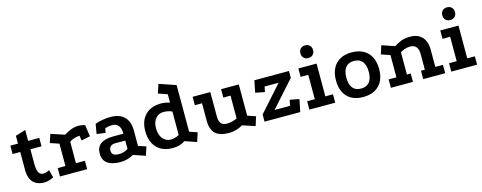

<svg xmlns="http://www.w3.org/2000/svg" viewBox="-29 -1333 5069 2018"><g transform="rotate(-15 2505.5 -324.0)"><path d="M272.5 18.8Q223.8 18.8 187.1 -0.1Q150.5 -19 130.5 -59Q110.5 -99 110.5 -162.5V-356.5H27.5V-447.8H110.5V-532.8L221 -566.5V-447.8H342.2V-356.5H221V-194.5Q221 -137.2 236.6 -105.6Q252.2 -74 288 -74Q316 -74 354.2 -93.5L376 -9Q352.8 2 326 10.4Q299.2 18.8 272.5 18.8Z M613.2 -409.8Q654.8 -436.5 694 -450.4Q733.2 -464.2 771.8 -464.2Q809.2 -464.2 843.5 -451L860.5 -326.5L765.5 -306.5L755.5 -361Q722.2 -358 693.9 -348.6Q665.5 -339.2 646 -324.8L645.2 -91.2H743.2V0H447.2V-91.2H531.2V-334.5L435.2 -366.8L465.2 -458.8Z M1246.8 -20Q1176.5 18.8 1103.5 18.8Q1009.8 18.8 961.4 -16.8Q913 -52.2 912.8 -121.8Q912.2 -261.8 1096.8 -261.8L1207.8 -261.5Q1207.8 -321.8 1183.1 -350.5Q1158.5 -379.2 1118.8 -379.2Q1095.5 -379.2 1076.2 -376.2Q1057 -373.2 1038.5 -367.2L1029.2 -318.2L934.5 -331L952.8 -437.8Q993 -451.8 1034.4 -459.1Q1075.8 -466.5 1121.8 -466.5Q1219.2 -466.5 1270.9 -414.9Q1322.5 -363.2 1322.5 -263.2V-97.5L1407 -70.2L1375.8 23.8ZM1099.8 -186.8Q1065 -186.8 1047.2 -170.1Q1029.5 -153.5 1029.5 -123.5Q1029.5 -66.2 1107.5 -66.2Q1162.2 -66.2 1207.8 -95.2V-186.5Z M1934 23.8 1806.2 -20Q1749 18.8 1673.2 18.8Q1561.2 18.8 1498.9 -46.2Q1436.5 -111.2 1436.5 -227.8Q1436.5 -340 1498.9 -403.2Q1561.2 -466.5 1673.2 -466.5Q1694.2 -466.5 1718.4 -462.1Q1742.5 -457.8 1765.5 -450V-541.2L1666.8 -575.8L1699 -672.2L1880.2 -610.5V-103L1965.2 -74ZM1674.2 -73Q1695.5 -73 1720.6 -79.8Q1745.8 -86.5 1765.5 -98V-353.5Q1748 -362.2 1722.8 -367.8Q1697.5 -373.2 1674.2 -373.2Q1619.8 -373.2 1586.5 -333.4Q1553.2 -293.5 1553.2 -228Q1553.2 -158 1586.5 -115.5Q1619.8 -73 1674.2 -73Z M2434.8 -23.8Q2401.2 -3.8 2361.1 7.5Q2321 18.8 2286.2 18.8Q2183.8 18.8 2136.1 -26Q2088.5 -70.8 2088.5 -166.8V-356.5H2010.5V-447.8H2203.2V-183.5Q2203.2 -130 2223.9 -106Q2244.5 -82 2290.5 -82Q2312.8 -82 2343.4 -89.2Q2374 -96.5 2398.5 -108.5V-356.5H2320.5V-447.8H2513.2V-108L2602 -77.5L2570.8 21Z M2673.2 0V-77.8L2921.8 -356.5H2769.5L2757.8 -299L2656.8 -319L2682.5 -447.8H3059V-373L2807 -91.2H2975.5L2987.8 -153.5L3089.2 -134.8L3061.5 0Z M3161.5 -447.8H3359.5V-91.2H3442.5V0H3161.5V-91.2H3244.5V-356.5H3161.5ZM3291.5 -664.5Q3322.5 -664.5 3341.8 -645.2Q3361 -626 3361 -595Q3361 -563.9 3341.8 -545.1Q3322.5 -526.2 3291.5 -526.2Q3260.5 -526.2 3241.8 -545.1Q3223 -563.9 3223 -595Q3223 -626 3241.8 -645.2Q3260.5 -664.5 3291.5 -664.5Z M3743.1 -466.5Q3818.5 -466.5 3871.4 -437.5Q3924.2 -408.5 3952.2 -353.8Q3980.2 -299.2 3980.2 -222.8Q3980.2 -109.2 3917.8 -45.2Q3855.2 18.8 3743 18.8Q3670 18.8 3617.6 -9.9Q3565.2 -38.5 3537.8 -92.6Q3510.2 -146.6 3510.2 -223Q3510.2 -299.3 3537.8 -353.9Q3565.2 -408.5 3617.6 -437.5Q3670 -466.5 3743.1 -466.5ZM3744.4 -373.2Q3684.2 -373.2 3653.8 -334.6Q3623.2 -296 3623.2 -223Q3623.2 -150 3653.7 -111.5Q3684.2 -73 3744.3 -73Q3805.2 -73 3836.2 -111.5Q3867.2 -150 3867.2 -223Q3867.2 -296 3836.3 -334.6Q3805.4 -373.2 3744.4 -373.2Z M4048 0V-91.2H4132.8V-333.2L4036.8 -366.2L4066.8 -458.2L4205.8 -410.8Q4244.5 -436.8 4284.4 -451.6Q4324.2 -466.5 4380.2 -466.5Q4441 -466.5 4480 -442.4Q4519 -418.2 4537.5 -375.9Q4556 -333.5 4556 -279.5V-91.2H4639.2V0H4400V-91.2H4442V-264.2Q4442 -311.8 4421.1 -339.1Q4400.2 -366.5 4353 -366.5Q4323.5 -366.5 4295.2 -356.4Q4267 -346.2 4246.8 -332.5V-91.2H4288V0Z M4705.5 -447.8H4903.5V-91.2H4986.5V0H4705.5V-91.2H4788.5V-356.5H4705.5ZM4835.5 -664.5Q4866.5 -664.5 4885.8 -645.2Q4905 -626 4905 -595Q4905 -563.9 4885.8 -545.1Q4866.5 -526.2 4835.5 -526.2Q4804.5 -526.2 4785.8 -545.1Q4767 -563.9 4767 -595Q4767 -626 4785.8 -645.2Q4804.5 -664.5 4835.5 -664.5Z"/></g></svg>

Font: Podkova VF Beta
Style: Regular
Weight: 400
Designer: Ilya Yudin
Foundry: Cyreal (www.cyreal.org)
Version: Version 2.100